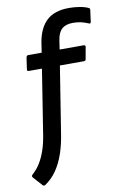

<svg xmlns="http://www.w3.org/2000/svg" viewBox="-112 -749 644 1001"><g transform="rotate(-10 210.0 -249.0)"><path d="M241 -489H367Q379 -489 377 -479L366 -417Q365 -407 355 -407H228L173 -61Q164 0 147.5 48Q131 96 106 132.5Q81 169 44 194Q37 198 31 192L-13 143Q-19 135 -10 127Q13 107 30 79.5Q47 52 59.5 16Q72 -20 79 -65L133 -407H64Q53 -407 55 -417L64 -479Q67 -489 75 -489H146L154 -542Q167 -618 208.5 -656Q250 -694 326 -694Q354 -694 381.5 -689.5Q409 -685 428 -676Q436 -673 434 -664L426 -603Q423 -591 414 -597Q395 -605 376 -609.5Q357 -614 333 -614Q295 -614 274.5 -595.5Q254 -577 248 -536Z"/></g></svg>

Font: Sofia Sans Semi Condensed SemiBold
Style: Italic
Weight: 600
Italic angle: -9°
Version: Version 4.100